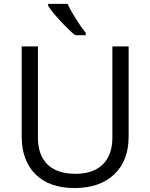

<svg xmlns="http://www.w3.org/2000/svg" viewBox="-20 -951 768 981"><path d="M637.2 -713.9V-252Q637.2 -129.9 563.5 -60.1Q489.7 9.8 360.8 9.8Q231.9 9.8 161.4 -60.5Q90.8 -130.9 90.8 -253.9V-713.9H173.8V-248Q173.8 -158.7 222.7 -110.8Q271.5 -63 366.2 -63Q456.5 -63 505.4 -111.1Q554.2 -159.2 554.2 -249V-713.9ZM418 -771H364.3Q332.5 -796.4 289.1 -843.3Q245.6 -890.1 226.1 -920.9V-931.2H325.2Q340.8 -897.5 368.7 -853.3Q396.5 -809.1 418 -783.2Z"/></svg>

Font: Zoram GWebM
Style: Regular
Weight: 400
Foundry: Ascender Corporation
Version: Version 1.000